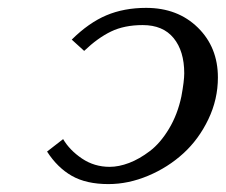

<svg xmlns="http://www.w3.org/2000/svg" viewBox="-20 -460 576 490"><path d="M442.9 -213.9Q450.2 -253.4 450.2 -272.9Q450.2 -329.6 423.1 -362.8Q396 -396 344.2 -396Q297.4 -396 263.4 -379.6Q229.5 -363.3 194.8 -330.1L163.1 -358.9Q206.5 -401.9 251.5 -420.9Q296.4 -439.9 353 -439.9Q433.6 -439.9 484.9 -389.6Q536.1 -339.4 536.1 -262.2Q536.1 -206.5 511.7 -155.5Q487.3 -104.5 448 -68.6Q408.7 -32.7 358.2 -11.5Q307.6 9.8 256.8 9.8Q200.2 9.8 163.3 -11.2Q126.5 -32.2 100.1 -73.2L141.1 -105Q157.7 -76.7 189.2 -55.4Q220.7 -34.2 259.8 -34.2Q283.2 -34.2 309.6 -44.2Q335.9 -54.2 362.5 -74.5Q389.2 -94.7 411.1 -131.1Q433.1 -167.5 442.9 -213.9Z"/></svg>

Font: Linear Smooth
Style: Italic
Weight: 400
Designer: Philipp H. Poll, Flanker
Foundry: Philipp H. Poll, reworked by Flanker
Version: Version 1.061 | FøM Fix